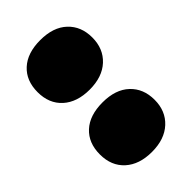

<svg xmlns="http://www.w3.org/2000/svg" viewBox="-182 -621 692 692"><g transform="rotate(-45 164.5 -275.0)"><path d="M164.5 10Q100 10 62.5 -24Q25 -58 25 -116.5Q25 -175 61.8 -208.8Q98.5 -242.5 164.5 -242.5Q230.5 -242.5 267.2 -208Q304 -173.5 304 -116.5Q304 -59.5 266.5 -24.8Q229 10 164.5 10ZM164.5 -307.5Q100 -307.5 62.5 -341.5Q25 -375.5 25 -434Q25 -492.5 61.8 -526.2Q98.5 -560 164.5 -560Q230.5 -560 267.2 -525.5Q304 -491 304 -434Q304 -377 266.5 -342.2Q229 -307.5 164.5 -307.5Z"/></g></svg>

Font: Encode Sans SemiExpanded SemiExpanded Black
Style: Regular
Weight: 900
Width: 6
Designer: Multiple Designers
Foundry: Impallari Type
Version: Version 3.000; ttfautohint (v1.8.3) -l 8 -r 50 -G 200 -x 14 